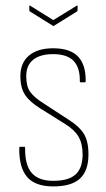

<svg xmlns="http://www.w3.org/2000/svg" viewBox="-20 -660 379 688"><path d="M171 8Q106 8 77 -26Q48 -60 49 -130Q49 -134 52 -134H68Q70 -134 70 -130Q69 -69 93.5 -40.5Q118 -12 171 -12Q226 -12 251 -35Q276 -58 276 -107Q276 -145 261.5 -170Q247 -195 213 -216L125 -271Q86 -295 69.5 -320.5Q53 -346 53 -387Q53 -435 84 -461Q115 -487 170 -487Q232 -487 260 -457Q288 -427 287 -369Q287 -365 283 -365H269Q268 -365 267 -366Q266 -367 266 -369Q267 -417 244 -441.5Q221 -466 170 -466Q124 -466 99 -446Q74 -426 74 -387Q74 -351 88 -331Q102 -311 137 -289L226 -231Q264 -207 280.5 -180.5Q297 -154 297 -107Q297 -48 266.5 -20Q236 8 171 8ZM169 -568 87 -619Q85 -621 85 -624V-638Q85 -642 89 -639L171 -588L254 -639Q258 -642 258 -638V-624Q258 -621 256 -619L174 -568Q171 -565 169 -568Z"/></svg>

Font: Sofia Sans Condensed Thin
Style: Regular
Weight: 250
Version: Version 4.100